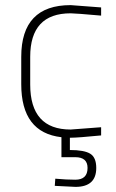

<svg xmlns="http://www.w3.org/2000/svg" viewBox="-20 -529 455 750"><path d="M356 127Q356 201 275 201L194 197L196 169Q240 173 274 173Q322 173 322 127Q322 85 274 85H220V7Q63 -11 63 -200V-307Q63 -509 256 -509L375 -500V-468Q274 -477 256 -477Q98 -477 98 -307V-199Q98 -23 256 -23L375 -32V0Q284 9 256 9H253V57Q309 57 332.5 71.5Q356 86 356 127Z"/></svg>

Font: TypoPRO Titillium Title
Style: Regular
Weight: 250
Designer: Campivisivi
Foundry: Accademia di Belle Arti di Urbino and students of MA course of Visual design
Version: 1.000